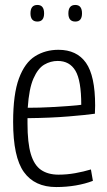

<svg xmlns="http://www.w3.org/2000/svg" viewBox="-20 -745 432 775"><path d="M207 10Q120 10 76.5 -50.5Q33 -111 33 -253Q33 -365 56.5 -428.5Q80 -492 121.5 -518Q163 -544 216 -544Q290 -544 327 -491.5Q364 -439 364 -319Q364 -313 363.5 -302Q363 -291 363 -286Q329 -281 256.5 -275Q184 -269 91 -268Q91 -258 91 -247Q91 -168 104.5 -123Q118 -78 146 -59Q174 -40 216 -40Q250 -40 283.5 -46Q317 -52 347 -61L355 -15Q324 -3 286 3.5Q248 10 207 10ZM92 -310Q140 -310 184.5 -312.5Q229 -315 262.5 -317.5Q296 -320 308 -322Q308 -420 284.5 -459.5Q261 -499 213 -499Q184 -499 158.5 -484Q133 -469 115 -428Q97 -387 92 -310ZM284 -658Q256 -658 256 -691Q256 -725 284 -725Q311 -725 311 -691Q311 -658 284 -658ZM131 -658Q103 -658 103 -691Q103 -725 131 -725Q158 -725 158 -691Q158 -658 131 -658Z"/></svg>

Font: Georama SemiCondensed Light
Style: Regular
Weight: 300
Width: 4
Designer: Jean-Baptiste Levee
Foundry: Production Type
Version: Version 1.000